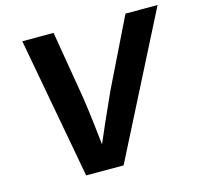

<svg xmlns="http://www.w3.org/2000/svg" viewBox="-105 -842 998 956"><g transform="rotate(-15 393.5 -364.0)"><path d="M224.1 0 89.8 -727.5H251L310.1 -375Q320.3 -307.1 329.1 -229.5Q337.9 -151.9 348.1 -59.1H310.1Q349.6 -151.4 384 -229.7Q418.5 -308.1 449.2 -375L621.6 -727.5H787.1L417 0Z"/></g></svg>

Font: Inter 24pt
Style: Bold Italic
Weight: 700
Italic angle: -9.3988°
Version: Version 4.001;git-66647c0bb